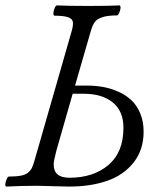

<svg xmlns="http://www.w3.org/2000/svg" viewBox="-22 -688 566 711"><path d="M1 2.9Q-2.9 1.5 -2.2 -6.8Q-1.5 -15.1 2.7 -24.7Q6.8 -34.2 11.2 -34.2Q38.1 -34.2 54.9 -37.4Q71.8 -40.5 81.5 -48.6Q91.3 -56.6 95.7 -65.4Q100.1 -74.2 105 -90.8L244.1 -575.2Q249 -593.3 248 -605.5Q247.1 -617.7 231 -623.8Q214.8 -629.9 179.2 -629.9Q175.3 -631.3 175.8 -639.9Q176.3 -648.4 180.4 -658.2Q184.6 -668 189 -668Q228 -666 306.2 -666Q382.8 -666 420.9 -668Q424.8 -666.5 424.3 -658.2Q423.8 -649.9 419.4 -640.4Q415 -630.9 411.1 -630.9Q376.5 -630.9 356.9 -624.3Q337.4 -617.7 329.3 -606.9Q321.3 -596.2 314.9 -575.2L255.9 -371.1H298.8Q330.6 -371.1 359.6 -366Q388.7 -360.8 416.5 -348.4Q444.3 -335.9 464.6 -316.9Q484.9 -297.9 497.3 -268.1Q509.8 -238.3 509.8 -200.2Q509.8 -133.3 473.1 -86.7Q436.5 -40 375.5 -18.6Q314.5 2.9 233.9 2.9Q213.9 2.9 174.3 1.5Q134.8 0 115.2 0Q58.1 0 1 2.9ZM234.9 -29.8Q323.7 -29.8 379.4 -76.9Q435.1 -124 435.1 -214.8Q435.1 -276.9 395.3 -308.8Q355.5 -340.8 289.1 -340.8H247.1L187 -130.9Q176.8 -92.3 176.8 -79.1Q176.8 -29.8 234.9 -29.8Z"/></svg>

Font: Junicode SmCond
Style: Italic
Weight: 400
Width: 4
Italic angle: -11°
Designer: Peter S. Baker
Version: Version 2.206